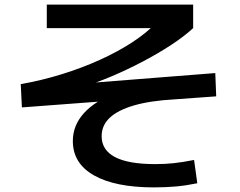

<svg xmlns="http://www.w3.org/2000/svg" viewBox="-20 -769 1040 833"><path d="M648 44Q480 44 388 -8Q296 -60 296 -157Q296 -225 344 -278Q392 -331 484 -367L487 -334L75 -303L70 -404Q161 -420 248 -447Q335 -474 412.5 -509Q490 -544 553 -585Q616 -626 659 -671L694 -647H183V-749H818V-647Q779 -611 722.5 -574Q666 -537 599.5 -502Q533 -467 463.5 -437.5Q394 -408 330 -390L304 -404L914 -452L918 -351L738 -338Q631 -332 561 -311.5Q491 -291 456 -258Q421 -225 421 -178Q421 -118 479 -87.5Q537 -57 654 -57Q696 -57 733.5 -61Q771 -65 822 -75L836 26Q788 36 743.5 40Q699 44 648 44Z"/></svg>

Font: M PLUS 1 Code SemiBold
Style: Regular
Weight: 600
Designer: Coji Morishita
Foundry: UNDERFOREST DESIGN
Version: Version 1.005